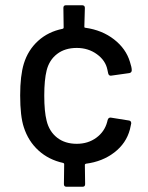

<svg xmlns="http://www.w3.org/2000/svg" viewBox="-20 -710 565 733"><path d="M224 -7 225 -83Q225 -87 221 -88Q166 -100 127 -135.5Q88 -171 71 -224Q57 -266 57 -346Q57 -421 71 -467Q87 -519 125.5 -554Q164 -589 219 -600Q223 -601 223 -605L222 -680Q222 -690 232 -690H293Q304 -690 304 -680L302 -608Q302 -604 306 -604Q370 -595 415.5 -559.5Q461 -524 476 -474Q483 -453 483 -442Q483 -433 474 -431L403 -421Q395 -421 393 -430L390 -444Q383 -479 350 -503Q317 -527 273 -527Q228 -527 198 -504Q168 -481 158 -441Q149 -405 149 -345Q149 -284 158 -249Q168 -208 198 -184.5Q228 -161 273 -161Q316 -161 347.5 -184Q379 -207 389 -244L391 -252Q394 -262 403 -261L472 -250Q481 -249 481 -239Q480 -233 476 -216Q462 -163 416.5 -128Q371 -93 308 -85Q304 -84 304 -80L305 -7Q305 3 295 3H234Q224 3 224 -7Z"/></svg>

Font: Barlow GEO Medium
Style: Regular
Weight: 500
Designer: Jeremy Tribby
Foundry: Tribby Type
Version: Version 1.408